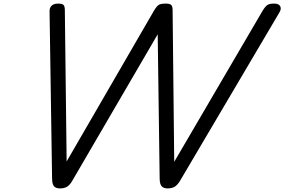

<svg xmlns="http://www.w3.org/2000/svg" viewBox="-20 -1035 1583 1069"><path d="M313 14Q294 14 282.5 4Q271 -6 270 -38L256 -970Q255 -991 267 -1003Q279 -1015 304 -1015Q327 -1015 334 -1007Q341 -999 341 -979L351 -136L837 -975Q853 -1002 865 -1008.5Q877 -1015 903 -1015Q926 -1015 933.5 -1007Q941 -999 941 -979L950 -134L1442 -975Q1458 -1001 1470 -1008Q1482 -1015 1507 -1015Q1533 -1015 1540.5 -999.5Q1548 -984 1534 -963L981 -26Q967 -4 952 5Q937 14 912 14Q893 14 881.5 3.5Q870 -7 869 -38L858 -844L381 -26Q368 -4 352.5 5Q337 14 313 14Z"/></svg>

Font: Playwrite AU VIC
Style: Regular
Weight: 400
Designer: Veronika Burian, José Scaglione
Foundry: TypeTogether
Version: Version 1.002